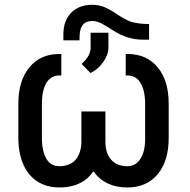

<svg xmlns="http://www.w3.org/2000/svg" viewBox="-20 -783 804 812"><path d="M511.7 -554.7H518.6Q601.6 -554.7 647.5 -497.1Q693.4 -442.4 693.4 -343.8V-200.2Q693.4 -102.5 647.5 -46.9Q600.6 9.8 518.6 9.8Q423.8 9.8 375 -58.6Q351.6 -24.4 318.4 -8.8Q281.2 9.8 231.4 9.8Q152.3 9.8 105.5 -43.9Q60.5 -96.7 57.6 -191.4V-343.8Q57.6 -441.4 103.5 -497.1Q149.4 -554.7 231.4 -554.7H239.3V-463.9H231.4Q196.3 -463.9 176.8 -433.6Q157.2 -401.4 157.2 -342.8V-200.2Q157.2 -142.6 176.8 -110.4Q195.3 -80.1 231.4 -80.1Q274.4 -80.1 299.8 -107.4Q324.2 -136.7 324.2 -185.5V-311.5H425.8V-184.6Q425.8 -133.8 451.2 -106.4Q475.6 -80.1 518.6 -80.1Q553.7 -80.1 573.2 -110.4Q594.7 -142.6 593.8 -201.2V-342.8Q593.8 -401.4 573.2 -433.6Q554.7 -463.9 518.6 -463.9H511.7ZM248 -612.3V-637.7Q248 -697.3 283.2 -731.4Q318.4 -763.7 371.1 -762.7Q395.5 -762.7 418.9 -753.9Q442.4 -745.1 476.6 -721.7Q508.8 -700.2 535.2 -690.4Q564.5 -682.6 598.6 -681.6H610.4V-615.2H585.9Q519.5 -614.3 455.1 -656.2Q427.7 -674.8 404.3 -686.5Q384.8 -694.3 373 -694.3Q342.8 -694.3 330.1 -677.7Q316.4 -661.1 316.4 -624V-612.3ZM325.2 -512.7 334 -521.5Q361.3 -547.9 363.3 -579.1V-644.5H438.5V-582Q438.5 -551.8 417.5 -522Q396.5 -492.2 371.1 -478.5L362.3 -474.6Z"/></svg>

Font: RobotoJAA
Style: Medium
Weight: 500
Version: Version 2.05; 2016-11-05